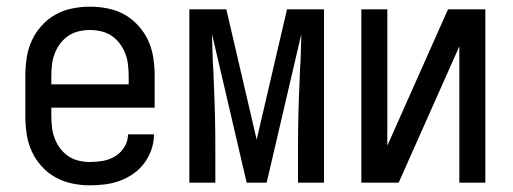

<svg xmlns="http://www.w3.org/2000/svg" viewBox="-20 -548 1540 576"><path d="M250 8Q223 8 196.5 2.5Q170 -3 146.5 -16Q123 -29 104.5 -49.5Q86 -70 75 -94.5Q64 -119 60 -146Q56 -173 56 -200V-320Q56 -347 60 -374Q64 -401 75 -425.5Q86 -450 104.5 -470.5Q123 -491 146 -504Q169 -517 196 -522.5Q223 -528 250 -528Q277 -528 304 -522.5Q331 -517 354 -504Q377 -491 395.5 -470.5Q414 -450 425 -425.5Q436 -401 440 -374Q444 -347 444 -320V-225H134V-200Q134 -183 136 -166Q138 -149 144 -133Q150 -117 160.5 -103Q171 -89 185 -79.5Q199 -70 216 -66Q233 -62 250 -62Q270 -62 289.5 -65.5Q309 -69 326 -79.5Q343 -90 353.5 -107.5Q364 -125 364 -145H442Q442 -122 434.5 -100Q427 -78 413.5 -59.5Q400 -41 381 -27.5Q362 -14 340.5 -6Q319 2 296 5Q273 8 250 8ZM366 -295V-320Q366 -337 364 -354Q362 -371 356 -387Q350 -403 339.5 -417Q329 -431 315 -440.5Q301 -450 284 -454Q267 -458 250 -458Q233 -458 216 -454Q199 -450 185 -440.5Q171 -431 160.5 -417Q150 -403 144 -387Q138 -371 136 -354Q134 -337 134 -320V-295Z M548 0V-520H659L750 -129L841 -520H952V0H874V-104Q874 -150 875 -195.5Q876 -241 878 -286L880 -338Q882 -365 882.5 -392Q883 -419 884 -446L780 0H720L616 -446Q617 -419 617.5 -392Q618 -365 620 -338L622 -286Q624 -241 625 -195.5Q626 -150 626 -104V0Z M1064 0V-520H1142V-111L1324 -520H1436V0H1358V-409L1176 0Z"/></svg>

Font: Iosevka Term
Style: Regular
Weight: 400
Monospace: yes
Designer: Belleve Invis
Foundry: Belleve Invis
Version: Version 30.0.1